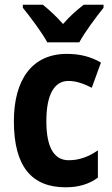

<svg xmlns="http://www.w3.org/2000/svg" viewBox="-20 -786 474 816"><path d="M181 -606H317C340 -649 390 -716 420 -753V-766H336C308 -744 279 -720 248 -684C219 -717 188 -745 162 -766H77V-753C108 -715 159 -647 181 -606ZM259 10C313 10 358 -3 396 -31V-147C357 -120 317 -105 272 -105C210 -105 177 -159 177 -271C177 -383 210 -442 271 -442C303 -442 335 -431 370 -413L409 -520C370 -543 324 -557 264 -557C116 -557 39 -447 39 -271C39 -79 114 10 259 10Z"/></svg>

Font: Noto Sans Myanmar Condensed
Style: Bold
Weight: 700
Width: 3
Designer: Monotype Design Team
Foundry: Monotype Imaging Inc.
Version: Version 2.107